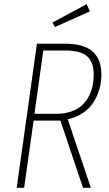

<svg xmlns="http://www.w3.org/2000/svg" viewBox="-20 -889 518 909"><path d="M405.8 -835 240.2 -761.2 228 -782.2 390.1 -869.1ZM460 -536.1Q460 -501 450.9 -468.5Q441.9 -436 423.8 -406.5Q405.8 -377 374 -355.2Q342.3 -333.5 300.8 -324.2L410.2 0H373L266.1 -317.9H139.2L94.2 0H59.1L154.8 -682.1H288.1Q376.5 -682.1 418.2 -645.3Q460 -608.4 460 -536.1ZM143.1 -350.1H246.1Q286.1 -350.1 317.6 -361.3Q349.1 -372.6 368.7 -390.9Q388.2 -409.2 400.9 -433.8Q413.6 -458.5 418.7 -483.4Q423.8 -508.3 423.8 -535.2Q423.8 -594.7 392.6 -622.3Q361.3 -649.9 288.1 -649.9H185.1Z"/></svg>

Font: Fira Sans Compressed UltraLight
Style: Italic
Weight: 200
Width: 3
Italic angle: -8°
Designer: Carrois Corporate & Edenspiekermann AG
Foundry: Carrois Corporate GbR & Edenspiekermann AG
Version: Version 4.203;PS 004.203;hotconv 1.0.88;makeotf.lib2.5.64775